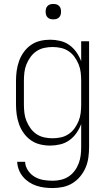

<svg xmlns="http://www.w3.org/2000/svg" viewBox="-20 -729 540 972"><path d="M247 223Q226 223 205.5 220.5Q185 218 165 211.5Q145 205 127.5 193.5Q110 182 96.5 166Q83 150 75.5 130.5Q68 111 67 90H107Q108 113 121.5 133.5Q135 154 155.5 166Q176 178 199.5 182Q223 186 247 186Q268 186 289 181Q310 176 327.5 164.5Q345 153 358 135.5Q371 118 378.5 98Q386 78 388.5 57Q391 36 391 15V-101Q382 -77 367 -55.5Q352 -34 331 -19Q310 -4 284.5 2Q259 8 234 8Q208 8 183 2Q158 -4 137 -18.5Q116 -33 100.5 -54.5Q85 -76 76.5 -100Q68 -124 64.5 -149Q61 -174 61 -200V-320Q61 -346 64.5 -371Q68 -396 76.5 -420Q85 -444 100.5 -465.5Q116 -487 137 -501.5Q158 -516 183 -522Q208 -528 234 -528Q259 -528 284.5 -522Q310 -516 331 -501Q352 -486 367 -464.5Q382 -443 391 -419V-520H431V15Q431 41 427.5 67.5Q424 94 414 118Q404 142 387 163Q370 184 347.5 198Q325 212 299 217.5Q273 223 247 223ZM246 -29Q267 -29 288 -33.5Q309 -38 327 -50Q345 -62 357.5 -79.5Q370 -97 378 -116.5Q386 -136 388.5 -157.5Q391 -179 391 -200V-320Q391 -341 388.5 -362.5Q386 -384 378 -403.5Q370 -423 357.5 -440.5Q345 -458 327 -470Q309 -482 288 -486.5Q267 -491 246 -491Q225 -491 204 -486.5Q183 -482 165 -470Q147 -458 134.5 -440.5Q122 -423 114 -403.5Q106 -384 103.5 -362.5Q101 -341 101 -320V-200Q101 -179 103.5 -157.5Q106 -136 114 -116.5Q122 -97 134.5 -79.5Q147 -62 165 -50Q183 -38 204 -33.5Q225 -29 246 -29ZM250 -631Q242 -631 234.5 -633Q227 -635 221 -641Q215 -647 213 -654.5Q211 -662 211 -670Q211 -678 213 -685.5Q215 -693 221 -699Q227 -705 234.5 -707Q242 -709 250 -709Q258 -709 265.5 -707Q273 -705 279 -699Q285 -693 287 -685.5Q289 -678 289 -670Q289 -662 287 -654.5Q285 -647 279 -641Q273 -635 265.5 -633Q258 -631 250 -631Z"/></svg>

Font: Iosevka Term Curly Extralight
Style: Regular
Weight: 200
Designer: Belleve Invis
Foundry: Belleve Invis
Version: Version 32.3.0